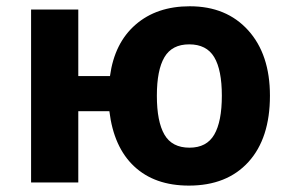

<svg xmlns="http://www.w3.org/2000/svg" viewBox="-20 -576 917 606"><path d="M832 -273.9Q832 -139.6 764.2 -64.9Q696.3 9.8 576.2 9.8Q468.3 9.8 403.6 -50.8Q338.9 -111.3 325.2 -225.1H227.1V0H78.1V-545.9H227.1V-335.9H327.1Q341.3 -440.4 408 -498.3Q474.6 -556.2 579.1 -556.2Q694.8 -556.2 763.4 -480.2Q832 -404.3 832 -273.9ZM475.1 -273.9Q475.1 -192.4 499 -151.1Q522.9 -109.9 578.1 -109.9Q632.3 -109.9 656.2 -151.1Q680.2 -192.4 680.2 -273.9Q680.2 -355.5 656 -395.8Q631.8 -436 577.1 -436Q522.9 -436 499 -395.5Q475.1 -355 475.1 -273.9Z"/></svg>

Font: Zoram GWebM
Style: Bold
Weight: 700
Foundry: Ascender Corporation
Version: Version 1.000